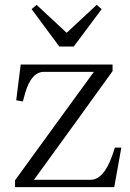

<svg xmlns="http://www.w3.org/2000/svg" viewBox="-20 -772 535 792"><path d="M42 0V-28.3Q123 -140.6 205.1 -252.9Q286.1 -364.3 367.2 -475.6H161.1Q109.4 -475.6 84 -388.7Q78.1 -368.2 74.2 -353.5L46.9 -358.4L65.4 -505.9H444.3V-478.5Q322.3 -308.6 120.1 -30.3H353.5Q406.2 -30.3 441.4 -126Q449.2 -148.4 454.1 -163.1H480.5L451.2 0ZM110.4 -734.4 130.9 -752 254.9 -636.7 378.9 -752 399.4 -734.4 284.2 -580.1H224.6Z"/></svg>

Font: GenEi Koburi Mincho v6
Style: Regular
Weight: 400
Designer: o_tamon (Modified)
Foundry: o_tamon / Adobe Systems Incorporated
Version: Version 6.1